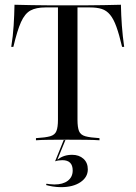

<svg xmlns="http://www.w3.org/2000/svg" viewBox="-20 -591 571 809"><path d="M131.5 0V-8.9Q171.8 -11.3 191.5 -16.9Q211.3 -22.6 217.7 -38.7Q224.2 -54.8 224.2 -86.3V-559.7H171Q132.3 -559.7 108.5 -546.8Q84.7 -533.9 68.5 -498Q52.4 -462.1 36.3 -393.5H27.4Q34.7 -438.7 37.5 -483.1Q40.3 -527.4 41.1 -571Q74.2 -570.2 113.3 -569.4Q152.4 -568.5 192.3 -568.5Q232.3 -568.5 266.1 -568.5Q298.4 -568.5 337.9 -568.5Q377.4 -568.5 416.9 -569.4Q456.5 -570.2 489.5 -571Q490.3 -527.4 493.5 -483.1Q496.8 -438.7 503.2 -393.5H494.4Q482.3 -445.2 470.6 -477.8Q458.9 -510.5 444 -528.6Q429 -546.8 408.9 -553.2Q388.7 -559.7 359.7 -559.7H306.5V-86.3Q306.5 -54.8 312.9 -38.7Q319.4 -22.6 339.5 -16.9Q359.7 -11.3 399.2 -8.9V0Q375.8 -1.6 339.9 -2Q304 -2.4 266.1 -2.4Q224.2 -2.4 188.7 -2Q153.2 -1.6 131.5 0ZM237.1 197.6Q220.2 197.6 202.4 194.8Q184.7 191.9 174.2 188.7L175.8 183.1Q181.5 183.9 190.7 185.1Q200 186.3 208.9 186.3Q245.2 186.3 265.7 170.6Q286.3 154.8 286.3 127.4Q286.3 105.6 275.4 94.8Q264.5 83.9 242.7 83.9Q234.7 83.9 226.6 85.1Q218.5 86.3 212.1 88.7L248.4 -0.8H255.6L221.8 81.5Q236.3 71 251.2 66.1Q266.1 61.3 283.9 61.3Q312.9 61.3 331.5 77.8Q350 94.4 350 122.6Q350 155.6 319 176.6Q287.9 197.6 237.1 197.6Z"/></svg>

Font: Playfair 144pt
Style: Regular
Weight: 400
Designer: Claus Eggers Sørensen
Foundry: Claus Eggers Sørensen
Version: Version 2.001;gftools[0.9.30]